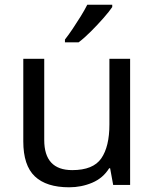

<svg xmlns="http://www.w3.org/2000/svg" viewBox="-20 -786 658 816"><path d="M533 -536V0H461L448 -71H444Q418 -29 372 -9.5Q326 10 274 10Q177 10 128 -36.5Q79 -83 79 -185V-536H168V-191Q168 -63 287 -63Q376 -63 410.5 -113Q445 -163 445 -257V-536ZM457 -756Q445 -738 420 -709.5Q395 -681 366.5 -652.5Q338 -624 314 -606H256V-618Q271 -637 288.5 -663Q306 -689 323 -716.5Q340 -744 351 -766H457Z"/></svg>

Font: Noto Sans Old North Arabian
Style: Regular
Weight: 400
Designer: Monotype Design Team
Foundry: Monotype Imaging Inc.
Version: Version 2.001; ttfautohint (v1.8.4.7-5d5b)